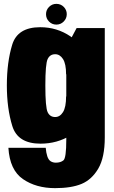

<svg xmlns="http://www.w3.org/2000/svg" viewBox="-20 -742 592 995"><path d="M265.5 233Q350 233 402.8 211Q455.5 189 489.2 131.8Q523 74.5 523 -30V-596.5H377L323.5 -496V-17.5Q323.5 77.5 308.5 89.2Q293.5 101 269.5 101Q254.5 101 243 94Q231.5 87 225.2 68.2Q219 49.5 217 24H23.5Q30.5 139 98.8 186Q167 233 265.5 233ZM190 2.5Q276 2.5 346 -40.5Q416 -83.5 416 -166L322.5 -242.5Q322.5 -186.5 306.5 -161Q290.5 -135.5 266 -135.5Q239 -135.5 227 -160.5Q215 -185.5 215 -299Q215 -411 227 -436Q239 -461 266 -461Q290.5 -461 306.5 -436Q322.5 -411 322.5 -356.5L415.5 -423Q415.5 -506 345.2 -553.5Q275 -601 188.5 -601Q71 -601 43.2 -510.2Q15.5 -419.5 15.5 -299.5Q15.5 -180 43.8 -88.8Q72 2.5 190 2.5ZM272 -614.5Q294.5 -614.5 310.2 -630.5Q326 -646.5 326 -668.5Q326 -690.5 310.5 -706.2Q295 -722 272 -722Q250 -722 234.2 -706.2Q218.5 -690.5 218.5 -668.5Q218.5 -646 234.2 -630.2Q250 -614.5 272 -614.5Z"/></svg>

Font: Anybody Condensed Black
Style: Regular
Weight: 900
Width: 3
Designer: Tyler Finck
Foundry: Etcetera Type Company
Version: Version 1.113;gftools[0.9.25]